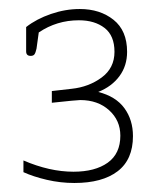

<svg xmlns="http://www.w3.org/2000/svg" viewBox="-20 -789 362 426"><path d="M32 -407V-433Q90 -408 143 -408Q191 -408 219 -428Q247 -448 247 -488Q247 -522 222 -544.5Q197 -567 158 -567Q151 -567 95 -561V-587L139 -592Q177 -596 205.5 -617Q234 -638 234 -674Q234 -710 212 -727Q190 -744 155 -744Q106 -744 66 -717L61 -681Q59 -672 56.5 -668.5Q54 -665 48 -665Q38 -665 38 -675V-729Q61 -747 93 -758Q125 -769 157 -769Q202 -769 232 -745Q262 -721 262 -674Q262 -643 245 -620Q228 -597 198 -585Q237 -575 256 -549Q275 -523 275 -487Q275 -435 241 -409Q207 -383 145 -383Q114 -383 84 -390Q54 -397 32 -407Z"/></svg>

Font: Maitree ExtraLight
Style: Regular
Weight: 275
Designer: CadsonDemak Team
Foundry: CadsonDemak
Version: Version 1.003